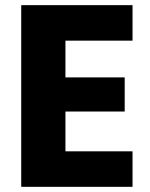

<svg xmlns="http://www.w3.org/2000/svg" viewBox="-20 -722 581 742"><path d="M461.9 -422.9V-291H232.9V-137.2H492.2V0H62V-702.1H492.2V-564.9H232.9V-422.9Z"/></svg>

Font: PoppinsZ
Style: Bold
Weight: 700
Designer: Ninad Kale (Devanagari), Jonny Pinhorn (Latin)
Foundry: Indian Type Foundry
Version: Version 3.002;FEAKit 1.0